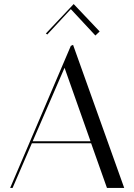

<svg xmlns="http://www.w3.org/2000/svg" viewBox="-20 -926 662 946"><path d="M42 0H30L329 -700L340 -705L592 0H507L429 -220H137ZM298 -592 141 -230H426ZM471 -771 450 -751 329 -881 213 -756 206 -761 343 -906Z"/></svg>

Font: Italiana
Style: Regular
Weight: 400
Designer: Santiago Orozco
Foundry: Santiago Orozco
Version: Version 001.001